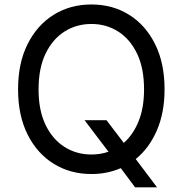

<svg xmlns="http://www.w3.org/2000/svg" viewBox="-20 -757 805 846"><path d="M382.8 9.8Q289.6 9.8 216.6 -35.4Q143.6 -80.6 101.6 -164.3Q59.6 -248 59.6 -363.3Q59.6 -479 101.6 -562.7Q143.6 -646.5 216.6 -691.9Q289.6 -737.3 382.8 -737.3Q476.1 -737.3 548.8 -691.9Q621.6 -646.5 663.3 -562.7Q705.1 -479 705.1 -363.3Q705.1 -260.3 671.1 -182.1Q637.2 -104 578.1 -56.2L671.9 68.4H575.2L512.2 -16.1Q452.6 9.8 382.8 9.8ZM352.5 -227.5H449.2L525.4 -127.4Q566.4 -163.1 590.6 -222.4Q614.7 -281.7 614.7 -363.3Q614.7 -457 583.7 -521.2Q552.7 -585.4 500.2 -618.4Q447.8 -651.4 382.8 -651.4Q317.4 -651.4 264.6 -618.2Q211.9 -585 180.9 -520.8Q149.9 -456.5 149.9 -363.3Q149.9 -270.5 180.9 -206.5Q211.9 -142.6 264.6 -109.4Q317.4 -76.2 382.8 -76.2Q422.4 -76.2 458 -88.4Z"/></svg>

Font: Inter
Style: Regular
Weight: 400
Designer: Rasmus Andersson
Foundry: rsms
Version: Version 4.001;git-9221beed3